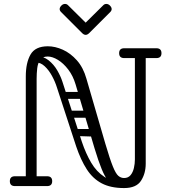

<svg xmlns="http://www.w3.org/2000/svg" viewBox="-20 -945 870 975"><path d="M610 10Q585 10 566 2.5Q547 -5 530 -25.5Q513 -46 496.5 -86Q480 -126 460 -192L364 -516Q351 -560 326.5 -592Q302 -624 274 -641Q246 -658 222 -658Q196 -658 184 -641Q172 -624 169 -598Q166 -572 166 -545V-28Q166 -16 159 -8Q152 0 138 0Q111 0 111 -26V-557Q111 -626 135 -668Q159 -710 223 -710Q260 -710 299 -692.5Q338 -675 370.5 -638.5Q403 -602 419 -545L515 -215Q538 -137 553 -100Q568 -63 581 -52Q594 -41 610 -41Q631 -41 643 -55.5Q655 -70 660 -92Q665 -114 665 -135V-669Q665 -695 692 -695Q720 -695 720 -671V-114Q720 -64 696 -27Q672 10 610 10ZM56 0Q30 0 30 -25Q30 -50 56 -50H219Q245 -50 245 -25Q245 0 219 0ZM611 -650Q585 -650 585 -675Q585 -700 611 -700H774Q800 -700 800 -675Q800 -650 774 -650ZM356 -272Q356 -290 374 -290H468Q484 -290 484 -270Q484 -251 469 -251L374 -254Q356 -254 356 -272ZM295 -461Q295 -478 312 -478H406Q424 -478 424 -462Q424 -443 407 -443H313Q295 -443 295 -461ZM327 -366Q327 -383 344 -383H438Q455 -383 455 -364Q455 -347 438 -347H344Q327 -347 327 -366ZM162 -660Q200 -660 226.5 -639Q253 -618 270.5 -588Q288 -558 297 -530L396 -224Q416 -165 443 -119Q470 -73 510 -47Q550 -21 606 -21L610 10Q542 10 496.5 -14Q451 -38 420.5 -85.5Q390 -133 367 -201L269 -501Q260 -530 244 -559.5Q228 -589 207 -608.5Q186 -628 162 -628ZM325 -919 415 -830 505 -919Q511 -925 520 -925Q530 -925 538 -917Q547 -908 547 -899Q547 -891 540 -884L433 -777Q424 -768 415 -768Q406 -768 397 -777L290 -884Q283 -891 283 -899Q283 -908 292 -917Q300 -925 310 -925Q319 -925 325 -919Z"/></svg>

Font: Nsibidi Libre Uzo
Style: Regular
Weight: 400
Designer: Oluwaseun Badejo
Version: Version 1.021